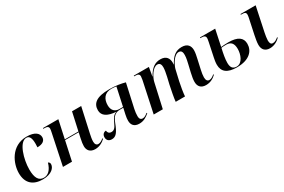

<svg xmlns="http://www.w3.org/2000/svg" viewBox="77 -1448 3487 2358"><g transform="rotate(-30 1821.0 -268.5)"><path d="M255 10C385 10 436 -55 436 -104C436 -123 425 -134 412 -139C385 -44 336 -2 278 -2C206 -2 171 -59 171 -179C171 -320 232 -535 333 -535C376 -535 396 -497 396 -416C396 -396 395 -379 394 -365C476 -365 508 -400 508 -444C508 -498 461 -546 344 -546C123 -546 37 -339 37 -204C37 -57 123 10 255 10Z M1000 10C1064 10 1114 -23 1145 -54L1139 -62C1117 -44 1091 -26 1064 -26C1036 -26 1021 -47 1021 -84C1021 -114 1028 -151 1036 -188L1113 -536H983L927 -282H734L789 -536H571L570 -526H584C622 -526 644 -517 644 -485C644 -475 640 -453 636 -435L545 0H673L732 -272H925L909 -199C898 -151 894 -117 894 -92C894 -34 927 10 1000 10Z M1625 10C1691 10 1735 -22 1772 -54L1766 -62C1738 -39 1718 -26 1692 -26C1664 -26 1649 -46 1649 -81C1649 -112 1653 -144 1660 -178L1734 -513C1682 -528 1605 -542 1514 -542C1332 -542 1264 -485 1264 -387C1264 -309 1331 -266 1453 -259C1413 -246 1390 -220 1361 -155C1334 -93 1312 -73 1276 -73C1240 -73 1225 -99 1225 -122C1195 -122 1168 -100 1168 -59C1168 -21 1191 7 1237 7C1293 7 1326 -29 1371 -148C1404 -235 1444 -259 1505 -259H1550L1531 -173C1523 -138 1521 -113 1521 -91C1521 -36 1549 10 1625 10ZM1502 -269C1439 -269 1399 -308 1399 -380C1399 -467 1441 -534 1538 -534C1565 -534 1589 -531 1608 -528L1552 -269Z M2572 9C2639 9 2685 -23 2717 -54L2711 -62C2691 -44 2664 -25 2637 -25C2609 -25 2594 -47 2594 -87C2594 -116 2600 -150 2608 -187L2638 -322C2646 -357 2656 -402 2656 -437C2656 -498 2626 -547 2542 -547C2456 -547 2404 -502 2354 -409H2352C2352 -416 2353 -426 2353 -435C2353 -496 2323 -547 2240 -547C2164 -547 2107 -509 2053 -411H2051L2073 -536H1859L1858 -526H1872C1908 -526 1931 -518 1931 -485C1931 -476 1928 -456 1925 -438L1832 0H1961L2038 -344C2050 -399 2110 -510 2176 -510C2217 -510 2225 -476 2225 -442C2225 -412 2215 -359 2206 -319L2183 -221C2170 -160 2147 -45 2144 0H2276C2278 -41 2295 -144 2307 -197L2343 -353C2357 -403 2414 -512 2480 -512C2526 -512 2528 -470 2528 -441C2528 -402 2514 -346 2508 -320L2484 -218C2472 -166 2466 -128 2466 -96C2466 -31 2501 9 2572 9Z M3008 10C3190 10 3263 -80 3263 -178C3263 -265 3201 -310 3069 -310C3024 -310 2992 -307 2964 -304L3013 -536H2798L2796 -526H2810C2848 -526 2870 -517 2870 -485C2870 -476 2867 -456 2862 -432L2821 -236C2815 -207 2809 -174 2809 -141C2809 -41 2874 10 3008 10ZM3478 10C3542 10 3594 -25 3624 -56L3618 -64C3595 -45 3570 -27 3540 -27C3512 -27 3500 -47 3500 -87C3500 -111 3508 -161 3514 -190L3587 -536H3373L3371 -526H3387C3426 -526 3443 -518 3443 -487C3443 -476 3441 -462 3438 -447L3392 -230C3383 -183 3373 -137 3373 -97C3373 -29 3411 10 3478 10ZM3010 0C2954 0 2932 -35 2932 -97C2932 -150 2945 -221 2962 -294C2977 -296 3002 -298 3030 -298C3097 -298 3129 -262 3129 -182C3129 -106 3092 0 3010 0Z"/></g></svg>

Font: Noto Serif Display SemiBold
Style: Italic
Weight: 600
Italic angle: -12°
Designer: Monotype Design Team
Foundry: Monotype Imaging Inc.
Version: Version 2.009